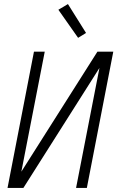

<svg xmlns="http://www.w3.org/2000/svg" viewBox="-20 -924 590 944"><path d="M17 0 147 -670H200L85 -80L459 -670H537L407 0H354L469 -590L95 0ZM364 -738 267 -876 314 -904 403 -762Z"/></svg>

Font: Lode Dark Term
Style: Italic
Weight: 400
Italic angle: -11°
Monospace: yes
Designer: Belleve Invis
Foundry: Belleve Invis
Version: Version 29.2.0